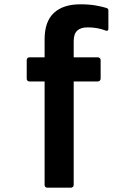

<svg xmlns="http://www.w3.org/2000/svg" viewBox="-20 -686 640 891"><path d="M200 185Q194 185 190.5 181.5Q187 178 187 172V-308H117Q111 -308 107.5 -311.5Q104 -315 104 -321V-407Q104 -413 107.5 -416.5Q111 -420 117 -420H187V-503Q187 -586 230 -626Q273 -666 353 -666Q394 -666 425 -660.5Q456 -655 474 -649Q483 -646 483 -638V-553Q483 -540 471 -544Q453 -551 432 -555Q411 -559 387 -559Q355 -559 338.5 -544Q322 -529 322 -495V-420H434Q439 -420 443 -416.5Q447 -413 447 -407V-321Q447 -315 443 -311.5Q439 -308 434 -308H322V172Q322 178 318 181.5Q314 185 309 185Z"/></svg>

Font: Sofia Sans Semi Condensed ExtraBold
Style: Regular
Weight: 800
Designer: Botio Nikoltchev, Ani Petrova
Foundry: lettersoup
Version: Version 4.100